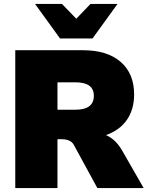

<svg xmlns="http://www.w3.org/2000/svg" viewBox="-20 -962 760 982"><path d="M287.1 -765.1 159.2 -941.9H296.9L370.1 -866.2L442.9 -941.9H581.1L453.1 -765.1ZM58.1 0V-705.1H404.8Q528.8 -705.1 597.4 -645.3Q666 -585.4 666 -479Q666 -402.3 628.9 -348.9Q591.8 -295.4 522 -271Q572.3 -249.5 606 -189.9L714.8 0H478L356.9 -222.2Q341.3 -250 293.9 -250H273.9V0ZM273.9 -400.9H366.2Q460 -400.9 460 -472.2Q460 -541 366.2 -541H273.9Z"/></svg>

Font: Mulish ExtraBlack
Style: Regular
Weight: 1000
Designer: Vernon Adams
Foundry: Vernon Adams
Version: Version 3.603; ttfautohint (v1.8.3)